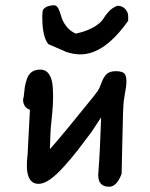

<svg xmlns="http://www.w3.org/2000/svg" viewBox="-20 -675 570 731"><path d="M127 25Q71 25 85 -86L94 -257Q78 -262 71.5 -277Q65 -292 70 -305L71 -313Q73 -333 74.5 -343.5Q76 -354 82 -373Q88 -392 101 -401Q114 -410 133 -410Q155 -410 167 -392Q179 -374 181 -342Q183 -310 181.5 -281Q180 -252 176 -215Q172 -178 172 -164L170 -107Q219 -162 334 -305L353 -330Q358 -337 366 -359Q374 -381 385.5 -392.5Q397 -404 421 -404Q448 -404 455.5 -392.5Q463 -381 461 -355Q460 -343 456 -321Q452 -299 451 -290Q448 -258 446 -147Q444 -36 443 -13Q424 36 396 36Q347 36 355 -25Q361 -103 365 -228L328 -172Q296 -129 275 -102Q254 -75 224 -41.5Q194 -8 170 8.5Q146 25 127 25ZM286 -468Q260 -468 233 -477L164 -507Q141 -535 141 -610Q141 -626 142.5 -633.5Q144 -641 154.5 -647.5Q165 -654 186 -655Q196 -655 202.5 -642Q209 -629 213.5 -611.5Q218 -594 232.5 -575Q247 -556 269 -547Q313 -557 339 -573Q365 -589 373 -603Q381 -617 394.5 -631.5Q408 -646 427 -653Q446 -653 457 -640.5Q468 -628 468 -614V-596Q378 -468 286 -468Z"/></svg>

Font: Excalifont
Style: Regular
Weight: 400
Designer: Your Own Font Foundry (Virgil); Ján Filípek / DizajnDesign (Excalifont, modifications)
Foundry: Your Own Font Foundry (Virgil); Ján Filípek / DizajnDesign (Excalifont, modifications)
Version: Version 1.000;Glyphs 3.2 (3227)